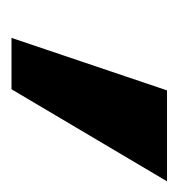

<svg xmlns="http://www.w3.org/2000/svg" viewBox="-8 -730 317 342"><g transform="rotate(90 151.0 -558.5)"><path d="M47 -420H138.5L302.5 -697H140.5Z"/></g></svg>

Font: HK Grotesk ExtraBold
Style: Italic
Weight: 800
Italic angle: -16°
Designer: Alfredo Marco Pradil
Foundry: Hanken Design Co.
Version: Version 3.001;FEAKit 1.0